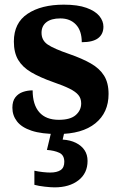

<svg xmlns="http://www.w3.org/2000/svg" viewBox="-20 -568 521 828"><path d="M229.1 10Q159.4 10 116.3 -4.3Q73.2 -18.6 53.3 -44.5Q33.4 -70.3 33.4 -103.5Q33.4 -131.7 46.1 -148.2Q58.9 -164.6 78.9 -171.5Q98.9 -178.3 120.8 -178.3Q120.8 -116.5 149.5 -83.9Q178.2 -51.3 233.4 -51.3Q283.5 -51.3 306.8 -71.9Q330.1 -92.5 330.1 -122Q330.1 -143.6 318.1 -158.1Q306.2 -172.7 279.7 -185.8Q253.2 -199 208.8 -214.2Q152 -234.3 114.4 -256.4Q76.9 -278.5 58.3 -309.9Q39.8 -341.3 39.8 -388.9Q39.8 -469.1 98.9 -508.5Q157.9 -547.9 255.1 -547.9Q315.3 -547.9 353 -534.2Q390.7 -520.6 408.4 -499Q426 -477.4 426 -453Q426 -420.8 403.2 -403.4Q380.3 -386 332.6 -386Q332.6 -435.5 307.5 -462Q282.4 -488.6 240.2 -488.6Q200.8 -488.6 179.9 -472.1Q159.1 -455.7 159.1 -426.5Q159.1 -394.3 185.3 -376.2Q211.5 -358 280.2 -334.5Q333.8 -315.9 371.4 -294.5Q409.1 -273.1 428.6 -242.1Q448.2 -211 448.2 -162.7Q448.2 -82.3 391.3 -36.2Q334.4 10 229.1 10ZM215.2 240Q199.2 240 172.8 237Q146.3 234 128.3 229V168.1Q146.3 172.1 164.8 174.1Q183.3 176.1 196.3 176.1Q225.3 176.1 241.3 165.6Q257.3 155 257.3 130Q257.3 101 235.8 90.9Q214.3 80.9 182.3 78.6L203.3 -9H260.2L250.2 34Q283.2 36 307.3 48Q331.4 60 344.5 79.5Q357.6 99 357.6 126Q357.6 179 318.4 209.5Q279.2 240 215.2 240Z"/></svg>

Font: Noto Serif Ethiopic
Style: Regular
Weight: 400
Designer: Monotype Design Team
Foundry: Monotype Imaging Inc.
Version: Version 2.102